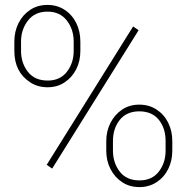

<svg xmlns="http://www.w3.org/2000/svg" viewBox="-20 -741 751 771"><path d="M171.4 -390.6Q131.3 -390.6 101.6 -410.2Q37.6 -451.2 37.6 -536.6V-574.2Q37.6 -614.7 54.7 -648.9Q71.8 -682.1 101.6 -701.7Q131.3 -721.2 170.4 -721.2Q209.5 -721.2 239.3 -701.7Q269.5 -682.1 286.1 -648.7Q302.7 -615.2 302.7 -574.2V-536.6Q302.7 -495.6 286.1 -462.9Q269.5 -430.2 239.7 -410.4Q210 -390.6 171.4 -390.6ZM171.4 -417.5Q221.2 -417.5 248.5 -452.6Q275.9 -487.8 275.9 -536.6V-574.2Q275.9 -623 248.3 -658.7Q220.7 -694.3 170.4 -694.3Q120.1 -694.3 92.3 -658.4Q64.5 -622.6 64.5 -574.2V-536.6Q64.5 -487.8 92 -452.6Q119.6 -417.5 171.4 -417.5ZM514.6 -634.8 536.6 -619.6 189.5 -64 167.5 -79.1ZM540 10.3Q500.5 10.3 470.7 -9.3Q440.9 -28.8 423.8 -62Q406.7 -95.2 406.7 -136.2V-174.3Q406.7 -214.8 423.8 -248Q440.9 -281.2 470.5 -301Q500 -320.8 539.1 -320.8Q578.6 -320.8 608.4 -301.3Q638.7 -281.7 655.3 -248.5Q671.9 -215.3 671.9 -174.3V-136.2Q671.9 -94.7 655.3 -62Q638.7 -28.8 608.6 -9.3Q578.6 10.3 540 10.3ZM540 -16.6Q590.3 -16.6 617.7 -51.8Q645 -86.9 645 -136.2V-174.3Q645 -226.1 617.7 -260Q590.3 -293.9 539.1 -293.9Q488.8 -293.9 461.2 -259.8Q433.6 -225.6 433.6 -174.3V-136.2Q433.6 -86.9 460.9 -51.8Q488.3 -16.6 540 -16.6Z"/></svg>

Font: Battambang Thin
Style: Regular
Weight: 100
Designer: Danh Hong
Version: Version 8.002; ttfautohint (v1.8.3)